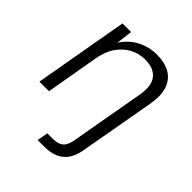

<svg xmlns="http://www.w3.org/2000/svg" viewBox="-209 -651 993 993"><g transform="rotate(45 287.5 -154.5)"><path d="M28 0 119 -517H182L171 -428Q203 -477 252 -503Q301 -529 359 -529Q416 -529 455 -507Q494 -485 510 -440Q526 -395 514 -325L440 91Q432 135 412.5 163.5Q393 192 361 206Q329 220 285 220H235L246 160H285Q324 160 343.5 144Q363 128 370 89L442 -317Q456 -394 427 -431Q398 -468 334 -468Q290 -468 252 -448Q214 -428 186.5 -389Q159 -350 149 -292L98 0Z"/></g></svg>

Font: DM Sans 11pt Light
Style: Italic
Weight: 300
Italic angle: -10°
Version: Version 4.004;gftools[0.9.30]